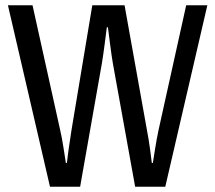

<svg xmlns="http://www.w3.org/2000/svg" viewBox="-20 -706 814 726"><path d="M491 0 407 -465Q402 -494 396 -541Q390 -588 388 -603H384Q382 -588 376 -541Q370 -494 365 -465L283 0H169L10 -686H103L208 -212Q214 -187 220.5 -145Q227 -103 229 -90H233Q234 -101 238.5 -134.5Q243 -168 250 -212L329 -686H451L536 -212Q542 -181 547.5 -141.5Q553 -102 554 -90H558Q560 -103 566.5 -143.5Q573 -184 579 -212L684 -686H764L605 0Z"/></svg>

Font: Archivo Narrow
Style: Regular
Weight: 400
Designer: Hector Gatti
Foundry: Omnibus-Type
Version: Version 1.003